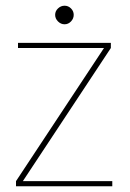

<svg xmlns="http://www.w3.org/2000/svg" viewBox="-20 -652 454 672"><path d="M36 0V-18L344 -484H43V-502H368V-484L60 -18H373V0ZM206 -567Q193 -567 183 -577Q173 -587 173 -600Q173 -613 183 -622.5Q193 -632 206 -632Q219 -632 228.5 -622.5Q238 -613 238 -600Q238 -587 228.5 -577Q219 -567 206 -567Z"/></svg>

Font: DM Sans 16pt Thin
Style: Regular
Weight: 250
Version: Version 4.004;gftools[0.9.30]